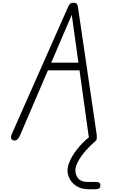

<svg xmlns="http://www.w3.org/2000/svg" viewBox="-20 -1024 820 1398"><path d="M79 -1.5Q64 -5.5 60.8 -17.5Q57.5 -29.5 68.5 -54L475 -972Q482.5 -989.5 490.5 -996.8Q498.5 -1004 515 -1004Q533 -1004 539.2 -996.2Q545.5 -988.5 547.5 -973L684 -44Q687 -24.5 682.2 -13.2Q677.5 -2 658.5 -0.5Q638.5 1 633 -8.8Q627.5 -18.5 625 -37L559 -512H329L124.5 -35Q117 -18 105.5 -8Q94 2 79 -1.5ZM353 -567.5H551L502.5 -916ZM629 354Q575 354 540 332.8Q505 311.5 488.2 280.2Q471.5 249 471.5 219Q471.5 184 492 141Q512.5 98 548.5 54Q584.5 10 631 -27.5Q641 -36 645.5 -38Q650 -40 655 -40Q668 -40 676.2 -33Q684.5 -26 684.5 -14.5Q684.5 -4.5 676.5 2Q635 37 601.5 76Q568 115 548.5 151.8Q529 188.5 529 217Q529 251 550 275.8Q571 300.5 614 300.5H672Q694 300.5 702.5 306Q711 311.5 711 326Q711 341 702 347.5Q693 354 672 354Z"/></svg>

Font: Edu SA Hand
Style: Regular
Weight: 400
Designer: Tina and Corey Anderson, Eben Sorkin, Mirko Velimirovic
Foundry: Google for Education
Version: Version 2.000